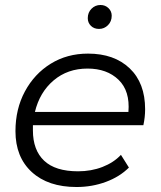

<svg xmlns="http://www.w3.org/2000/svg" viewBox="-20 -745 644 770"><path d="M287 5Q173 5 107.5 -55Q42 -115 42 -219Q42 -308 80 -378.5Q118 -449 183.5 -489.5Q249 -530 333 -530Q438 -530 500 -471Q562 -412 562 -307Q562 -275 555 -243H112Q112 -233 112 -222Q112 -143 157 -100.5Q202 -58 293 -58Q346 -58 391 -75.5Q436 -93 465 -124L497 -73Q460 -36 404.5 -15.5Q349 5 287 5ZM120 -296H495Q502 -380 455.5 -425Q409 -470 331 -470Q251 -470 195 -422.5Q139 -375 120 -296ZM377 -629Q357 -629 344.5 -641.5Q332 -654 332 -672Q332 -695 347 -710Q362 -725 383 -725Q402 -725 415 -712.5Q428 -700 428 -682Q428 -659 413 -644Q398 -629 377 -629Z"/></svg>

Font: Montserrat
Style: Italic
Weight: 400
Italic angle: -11.3°
Designer: Julieta Ulanovsky
Foundry: Julieta Ulanovsky
Version: Version 9.000; ttfautohint (v1.8.4.7-5d5b)